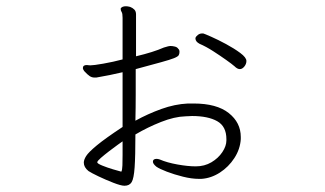

<svg xmlns="http://www.w3.org/2000/svg" viewBox="-20 -562 1040 614"><path d="M616 10Q593 10 565 3Q537 -4 513.5 -13Q490 -22 480 -29Q469 -38 469 -45Q469 -54 481 -54Q483 -54 485.5 -53.5Q488 -53 491 -52Q514 -42 547.5 -36Q581 -30 606 -30Q634 -30 656 -43Q678 -56 691 -75.5Q704 -95 704 -113V-117Q704 -158 674.5 -174.5Q645 -191 594 -191Q590 -191 584 -190.5Q578 -190 573 -190Q538 -189 495 -172Q452 -155 413 -132Q413 -62 410.5 -26.5Q408 9 401 20.5Q394 32 378 32Q367 32 342.5 22.5Q318 13 295 2Q272 -9 263 -15Q248 -27 248 -42Q248 -51 255.5 -63Q263 -75 289.5 -97Q316 -119 372 -156V-331Q351 -326 331 -322Q311 -318 288 -314H282Q274 -314 267 -318.5Q260 -323 249 -335Q245 -341 245 -344Q245 -354 257 -354H258Q260 -354 262.5 -353.5Q265 -353 269 -353Q279 -353 310.5 -358.5Q342 -364 372 -372V-505Q372 -519 369 -523.5Q366 -528 366 -533V-535Q370 -542 383 -542Q388 -542 396 -540Q404 -537 409.5 -531.5Q415 -526 415 -516V-382Q470 -395 504 -410Q510 -412 518 -414Q520 -414 521.5 -414.5Q523 -415 524 -415Q532 -415 539.5 -413Q547 -411 550 -406Q554 -403 554 -396Q554 -390 551.5 -385.5Q549 -381 536.5 -376Q524 -371 495 -363Q466 -355 414 -341Q414 -300 414 -258.5Q414 -217 413 -176Q453 -198 496 -213.5Q539 -229 581 -231H599Q673 -231 711.5 -200.5Q750 -170 750 -124V-117Q748 -85 729.5 -56.5Q711 -28 683 -10Q655 8 624 10ZM630 -455Q634 -454 655.5 -444.5Q677 -435 703 -421Q729 -407 748.5 -392.5Q768 -378 768 -367Q768 -358 762 -350Q755 -341 747 -341Q739 -341 730 -350Q722 -357 703 -370.5Q684 -384 661.5 -398.5Q639 -413 618 -422Q605 -429 605 -439V-441Q607 -446 613 -450.5Q619 -455 626 -455ZM372 -110Q369 -108 356.5 -99Q344 -90 329 -78.5Q314 -67 302.5 -57Q291 -47 291 -43Q291 -39 307 -32.5Q323 -26 341.5 -20.5Q360 -15 368 -13Q371 -18 371.5 -33.5Q372 -49 372 -67Z"/></svg>

Font: Moon Stars Kai T HW Light
Style: Regular
Weight: 300
Designer: GuiWonder
Version: Version 1.101